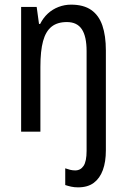

<svg xmlns="http://www.w3.org/2000/svg" viewBox="-20 -567 545 827"><path d="M316 240Q300 240 286.5 237Q273 234 261 230V158Q272 162 282.5 164.5Q293 167 304 167Q327 167 340 147.5Q353 128 353 83V-347Q353 -410 332.5 -441Q312 -472 268 -472Q227 -472 202 -452Q177 -432 165.5 -390Q154 -348 154 -279V0H71V-537H138L148 -464H153Q166 -490 186 -508.5Q206 -527 232 -537Q258 -547 286 -547Q340 -547 373 -524Q406 -501 421 -457Q436 -413 436 -350V81Q436 130 423 165.5Q410 201 384 220.5Q358 240 316 240Z"/></svg>

Font: Noto Sans Khmer Condensed
Style: Regular
Weight: 400
Width: 3
Designer: Danh Hong and the Monotype Design Team
Foundry: Monotype Imaging Inc.
Version: Version 2.004